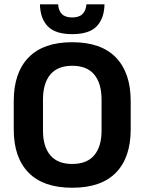

<svg xmlns="http://www.w3.org/2000/svg" viewBox="-20 -846 662 880"><path d="M311 14.5Q178.5 14.5 110.8 -54.8Q43 -124 43 -253V-383Q43 -512.5 110.8 -582.5Q178.5 -652.5 311 -652.5Q443.5 -652.5 511.2 -582.5Q579 -512.5 579 -383V-253Q579 -124 511.5 -54.8Q444 14.5 311 14.5ZM311 -94.5Q378.5 -94.5 412 -134.5Q445.5 -174.5 445.5 -247V-389Q445.5 -464 412 -504.2Q378.5 -544.5 311 -544.5Q244 -544.5 210.5 -504.2Q177 -464 177 -389V-247Q177 -174.5 210.5 -134.5Q244 -94.5 311 -94.5ZM311 -689.5Q234 -689.5 199.2 -725.2Q164.5 -761 163 -826H246.5Q248 -797.5 263.5 -781.8Q279 -766 311 -766Q342.5 -766 358.2 -781.8Q374 -797.5 376 -826H459Q457.5 -761 423 -725.2Q388.5 -689.5 311 -689.5Z"/></svg>

Font: Anek Latin Medium SemiBold
Style: Regular
Weight: 600
Version: Version 1.003